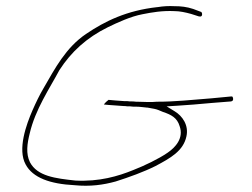

<svg xmlns="http://www.w3.org/2000/svg" viewBox="-20 -617 816 621"><path d="M63 -85C86 -42 142 -22 221 -18C272 -13 314 -19 354 -30C398 -44 445 -61 483 -80C532 -106 573 -129 583 -176C591 -212 570 -242 545 -257L519 -273L552 -275C584 -277 624 -280 665 -284L728 -289C730 -290 732 -291 733 -292C735 -295 734 -303 731 -305H727L664 -299C598 -294 549 -288 487 -288C479 -287 468 -287 459 -287C449 -287 435 -288 423 -288H420C415 -289 408 -289 402 -289H400C395 -290 389 -290 383 -290H381C360 -291 345 -293 331 -294C328 -292 319 -284 316 -279C332 -277 358 -276 380 -274H384C389 -273 393 -273 398 -273H401C406 -272 412 -272 420 -272C432 -272 443 -270 455 -269H457L479 -265C489 -263 495 -260 507 -255C534 -246 553 -236 561 -209C575 -170 547 -140 522 -123C493 -103 447 -81 411 -67C362 -47 301 -29 224 -33C159 -40 101 -47 77 -92C63 -120 68 -153 76 -185C94 -263 140 -330 172 -390C210 -449 260 -495 329 -529C360 -544 403 -564 441 -571C471 -577 505 -583 545 -581C561 -581 580 -577 598 -572L623 -564C626 -564 627 -563 630 -564C636 -566 634 -579 629 -579L605 -588C584 -595 565 -597 545 -597H544C526 -598 508 -597 490 -594H489C390 -583 320 -549 258 -507C193 -463 158 -396 121 -332C108 -310 96 -285 85 -260C65 -214 36 -134 63 -85Z"/></svg>

Font: Stray Cat
Style: ExLtExt
Weight: 200
Version: Version 1.0